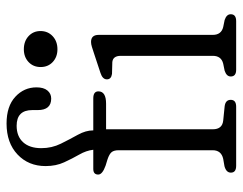

<svg xmlns="http://www.w3.org/2000/svg" viewBox="-99 -659 758 600"><g transform="rotate(-90 280.0 -359.0)"><path d="M176 -73Q176 -43.5 203 -40.5L247.5 -36Q268 -33.5 268 -17Q268 0 246.5 0H62Q40.5 0 40.5 -16.5Q40.5 -31 60.5 -36.5L83.5 -40.5Q110.5 -46.5 110.5 -73.5V-367Q110.5 -382 104.5 -389.2Q98.5 -396.5 82 -402L62.5 -408Q34.5 -418 34.5 -431Q34.5 -446.5 52 -446.5H112Q109.5 -468.5 97 -490.2Q84.5 -512 72.8 -537.5Q61 -563 61 -595.5Q61 -649 97.2 -683.2Q133.5 -717.5 194 -717.5Q248 -717.5 277.5 -690.2Q307 -663 307 -624Q307 -601.5 297.2 -589.8Q287.5 -578 272 -578Q236 -578 236 -620V-637Q236 -686 187 -686Q154 -686 135.5 -665.8Q117 -645.5 117 -609Q117 -576 131 -547.8Q145 -519.5 158.8 -494.8Q172.5 -470 172.5 -447V-446.5H272.5Q294.5 -446.5 294.5 -430.5Q294.5 -406.5 256 -406.5H176ZM426 -558.5Q402 -558.5 386.2 -573.2Q370.5 -588 370.5 -611Q370.5 -634 386.2 -648.8Q402 -663.5 426 -663.5Q451 -663.5 467 -648.8Q483 -634 483 -611.5Q483 -588.5 467 -573.5Q451 -558.5 426 -558.5ZM471 -429.5V-73Q471 -46.5 495.5 -40.5L517.5 -36Q535.5 -30 535.5 -17Q535.5 0 514 0H362Q341 0 341 -17Q341 -30 359 -36L381 -40.5Q405.5 -46.5 405.5 -73V-360.5Q405.5 -385 386 -387L349 -388Q332 -390.5 332 -404Q332 -417.5 352 -424L412.5 -444Q425 -448 433.5 -450.8Q442 -453.5 449 -453.5Q471 -453.5 471 -429.5Z"/></g></svg>

Font: Fraunces 72pt SuperSoft Light
Style: Regular
Weight: 300
Version: Version 1.000;[0bf87f6ff]